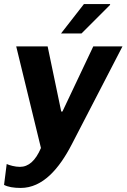

<svg xmlns="http://www.w3.org/2000/svg" viewBox="-21 -740 624 947"><path d="M280 -575H381L522 -716V-720H393ZM333 -28 583 -511H439L287 -190H281L214 -511H59L181 -10C154 53 120 83 77 83C53 83 25 75 12 69L-1 172C18 182 46 187 81 187C190 187 271 92 333 -28Z"/></svg>

Font: Chivo
Style: Bold Italic
Weight: 700
Italic angle: -8°
Designer: Hector Gatti
Foundry: Omnibus-Type
Version: Version 1.003;PS 001.003;hotconv 1.0.70;makeotf.lib2.5.58329